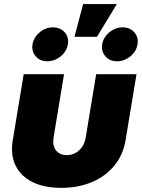

<svg xmlns="http://www.w3.org/2000/svg" viewBox="-20 -907 690 934"><path d="M277.8 6.8Q194.8 6.8 137.9 -21.5Q81.1 -49.8 55.7 -101.8Q30.3 -153.8 42 -224.6L95.2 -545.9H291.5L240.7 -238.3Q234.4 -198.7 252.4 -175.5Q270.5 -152.3 304.7 -152.3Q338.9 -152.3 364.7 -175.5Q390.6 -198.7 397 -238.3L447.8 -545.9H644L590.8 -224.6Q579.1 -153.8 536.6 -101.8Q494.1 -49.8 427.7 -21.5Q361.3 6.8 277.8 6.8ZM210.4 -608.9Q174.8 -608.9 153.8 -633.1Q132.8 -657.2 138.2 -691.4Q144 -725.6 173.1 -749.8Q202.1 -773.9 237.8 -773.9Q273.4 -773.9 294.7 -749.8Q315.9 -725.6 310.1 -691.4Q304.7 -657.2 275.4 -633.1Q246.1 -608.9 210.4 -608.9ZM549.3 -608.9Q513.7 -608.9 492.7 -633.1Q471.7 -657.2 477.1 -691.4Q482.9 -725.6 512 -749.8Q541 -773.9 576.7 -773.9Q612.3 -773.9 633.5 -749.8Q654.8 -725.6 648.9 -691.4Q643.6 -657.2 614.3 -633.1Q585 -608.9 549.3 -608.9ZM342.3 -728 384.3 -887.2H548.3L451.7 -728Z"/></svg>

Font: Inter Black
Style: Italic
Weight: 900
Italic angle: -9.39999°
Designer: Rasmus Andersson
Foundry: rsms
Version: Version 4.000;git-a52131595